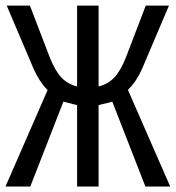

<svg xmlns="http://www.w3.org/2000/svg" viewBox="-20 -679 640 699"><path d="M260.7 0V-296.4L248.5 -299.3L210.9 -309.1L90.3 0H0L153.3 -351.1Q123.5 -380.9 102.5 -428.2L4.4 -658.7H88.9L161.1 -470.2Q181.2 -419.9 204.3 -396Q227.5 -372.1 260.7 -364.3V-658.7H338.9V-364.3Q372.1 -372.1 395.3 -396Q418.5 -419.9 438.5 -470.2L510.7 -658.7H595.2L497.1 -428.2Q477.5 -383.3 445.8 -351.6L599.6 0H509.3L388.7 -309.1L380.9 -306.6L338.9 -296.4V0Z"/></svg>

Font: Cousine
Style: Regular
Weight: 400
Monospace: yes
Designer: Steve Matteson
Foundry: Monotype Imaging Inc.
Version: Version 1.21